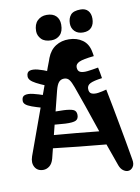

<svg xmlns="http://www.w3.org/2000/svg" viewBox="-98 -903 760 1039"><g transform="rotate(-10 282.5 -384.0)"><path d="M22 -98Q29 -117.5 46 -164.2Q63 -211 85 -271.8Q107 -332.5 129 -393Q131 -397.5 132.5 -402Q134 -406.5 135.5 -410.8Q137 -415 138.5 -419.5Q141 -425.5 143.2 -431.8Q145.5 -438 147.5 -444Q153.5 -460 159 -475.2Q164.5 -490.5 169.5 -504.5Q171.5 -509 173 -513.2Q174.5 -517.5 176 -521.8Q177.5 -526 179 -530Q181.5 -537.5 184.2 -544.2Q187 -551 189 -557.5Q197 -578.5 201.8 -591.2Q206.5 -604 207 -606Q223 -647.5 255 -667.8Q287 -688 328 -687Q371 -686.5 402 -664.5Q433 -642.5 441 -598Q442 -592 443.2 -586Q444.5 -580 445 -574Q385 -568 364 -558.2Q343 -548.5 343 -531Q343 -509.5 357.8 -503.2Q372.5 -497 398.2 -500Q424 -503 457 -509Q460 -494 463 -479Q466 -464 468 -449Q421.5 -443 402.8 -433.5Q384 -424 384 -405Q384 -383 398.5 -377Q413 -371 435 -374.2Q457 -377.5 480 -384Q490 -334 499.5 -284Q509 -234 518 -184.5Q527 -135 536 -85.8Q545 -36.5 553 12Q558.5 39.5 547 54.8Q535.5 70 519 70Q506.5 70 493.5 60.5Q480.5 51 473 31Q432.5 -81 392.5 -200.2Q352.5 -319.5 314 -426Q303.5 -455.5 293.2 -468.8Q283 -482 265 -482Q248 -482 236.8 -470Q225.5 -458 217 -425Q194 -336 171.5 -244Q149 -152 127 -67Q119.5 -39.5 103.5 -27.2Q87.5 -15 70 -15Q38 -15 24 -39.2Q10 -63.5 22 -98ZM123 -251 142 -314Q165.5 -315 188.2 -315Q211 -315 234 -314Q268.5 -312.5 285.8 -305.5Q303 -298.5 303 -276Q303 -254.5 288 -246.8Q273 -239 230 -241Q203 -242.5 176.2 -245.2Q149.5 -248 123 -251ZM133 -122Q110 -125 96 -134.5Q82 -144 82 -159Q82 -182.5 100.2 -188.5Q118.5 -194.5 144 -192Q209.5 -187 281.2 -180.2Q353 -173.5 424 -166L444 -90Q360 -97.5 280.2 -105.8Q200.5 -114 133 -122ZM165 -461Q131.5 -475 111.2 -485.8Q91 -496.5 82 -506.5Q73 -516.5 73 -528Q73 -551.5 90 -556.8Q107 -562 134.8 -554.8Q162.5 -547.5 193.5 -534ZM130 -345Q90.5 -356 67.2 -364.5Q44 -373 34 -381.8Q24 -390.5 24 -402Q24 -426 41 -431.2Q58 -436.5 86.2 -429.8Q114.5 -423 148 -411ZM411 -246 396 -321Q421.5 -325.5 437.2 -325.2Q453 -325 460 -314.2Q467 -303.5 467 -277Q467 -258.5 453 -253.5Q439 -248.5 411 -246ZM447 -86 432 -166Q458 -171.5 473.5 -170.5Q489 -169.5 496 -157.5Q503 -145.5 503 -118Q503 -98 489 -92.8Q475 -87.5 447 -86ZM235 -698Q197.5 -698 179.2 -717.2Q161 -736.5 161 -761Q161 -798.5 181.2 -818.2Q201.5 -838 232 -838Q266 -838 283.5 -820.2Q301 -802.5 301 -773Q301 -735 282.2 -716.5Q263.5 -698 235 -698ZM411 -710Q382 -710 365 -727Q348 -744 348 -770Q348 -798.5 363.2 -816.8Q378.5 -835 418 -835Q444.5 -835 458.8 -819Q473 -803 473 -776Q473 -745.5 457.5 -727.8Q442 -710 411 -710Z"/></g></svg>

Font: Kablammo
Style: Regular
Weight: 400
Designer: Travis Kochel, Lizy Gershenzon, Daria Petrova, Ethan Cohen
Foundry: Vectro Type Foundry
Version: Version 1.002